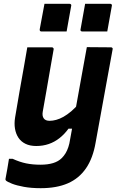

<svg xmlns="http://www.w3.org/2000/svg" viewBox="-20 -786 640 1006"><path d="M123 -538Q156 -538 188 -538Q220 -538 252 -538Q255 -538 257 -536.5Q259 -535 260.5 -532.5Q262 -530 261 -527Q251 -472 242 -418.5Q233 -365 223.5 -311.5Q214 -258 204 -201Q200 -179 209 -166Q218 -153 240 -153Q256 -153 274.5 -158Q293 -163 312.5 -174Q332 -185 353.5 -203Q375 -221 397 -248L377 -112H339Q318 -83 292 -62.5Q266 -42 235.5 -31.5Q205 -21 170 -21Q137 -21 113.5 -32.5Q90 -44 76.5 -64.5Q63 -85 58.5 -112Q54 -139 59 -170Q71 -239 82 -305Q93 -371 106 -440Q110 -465 114.5 -489Q119 -513 123 -538ZM435 -539Q466 -539 498 -538.5Q530 -538 561 -538Q565 -538 567 -536.5Q569 -535 570 -533Q571 -531 570 -527Q554 -437 539.5 -360.5Q525 -284 511.5 -206.5Q498 -129 481 -39Q467 43 430.5 96Q394 149 335.5 174.5Q277 200 193 200Q144 200 105.5 193Q67 186 43 176.5Q19 167 11 160Q10 158 9 155.5Q8 153 9 150Q14 122 18.5 98Q23 74 27 46H46Q83 63 117 70Q151 77 192 77Q230 77 258 68.5Q286 60 304 42Q315 31 323.5 17Q332 3 338 -15Q344 -33 347 -54Q359 -121 370 -180Q381 -239 391 -296Q401 -353 412 -412.5Q423 -472 435 -539ZM213 -766Q245 -766 278 -766Q311 -766 344 -766Q348 -766 350 -764.5Q352 -763 353 -761Q354 -759 353 -755L329 -621Q296 -621 263 -621Q230 -621 197 -621Q194 -621 191.5 -622.5Q189 -624 188.5 -626.5Q188 -629 188 -632ZM426 -766Q459 -766 491.5 -766Q524 -766 557 -766Q561 -766 563 -764.5Q565 -763 566 -761Q567 -759 566 -755L542 -621Q509 -621 476 -621Q443 -621 411 -621Q408 -621 405.5 -622.5Q403 -624 402 -626.5Q401 -629 402 -632Z"/></svg>

Font: RecMonoLinear Nerd Font Mono
Style: Bold Italic
Weight: 700
Italic angle: -10°
Monospace: yes
Version: Version 1.085; ttfautohint (v1.8.4.7-5d5b);Nerd Fonts 3.2.1